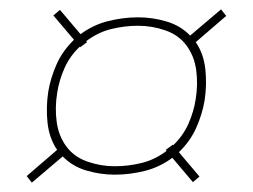

<svg xmlns="http://www.w3.org/2000/svg" viewBox="-20 -545 540 410"><path d="M48 -155 37 -169 102 -225Q85 -250 81.5 -283Q78 -316 83 -349Q88 -379 101 -408Q114 -437 138 -460L94 -512L108 -524L152 -472Q179 -492 211 -500Q243 -508 275 -508Q306 -508 336 -499Q366 -490 386 -469L452 -525L463 -511L398 -455Q415 -430 418.5 -397Q422 -364 417 -331Q412 -301 399 -272Q386 -243 362 -220L406 -168L392 -156L348 -208Q321 -188 289 -180Q257 -172 225 -172Q194 -172 164 -181Q134 -190 114 -211ZM225 -190Q254 -190 282.5 -197Q311 -204 336 -223L334 -225L349 -236L350 -235Q371 -255 382.5 -281Q394 -307 398 -334Q403 -365 399 -395Q395 -425 378.5 -447.5Q362 -470 333.5 -480Q305 -490 275 -490Q246 -490 217.5 -483Q189 -476 164 -457L166 -455L151 -444L150 -445Q129 -425 117.5 -399Q106 -373 102 -346Q97 -315 101 -285Q105 -255 121.5 -232.5Q138 -210 166.5 -200Q195 -190 225 -190Z"/></svg>

Font: Iosevka Thin Oblique
Style: Regular
Weight: 100
Italic angle: -9°
Monospace: yes
Designer: Belleve Invis
Foundry: Belleve Invis
Version: Version 32.5.0; ttfautohint (v1.8.4)